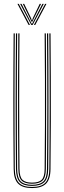

<svg xmlns="http://www.w3.org/2000/svg" viewBox="-20 -974 334 1000"><path d="M147 5.5Q97.8 5.5 74.8 -17.1Q51.8 -39.8 51.2 -93.5Q50.2 -188.8 49.9 -278Q49.5 -367.2 49.5 -453.6Q49.5 -540 49.9 -626Q50.2 -712 51 -800H57Q56.2 -720.5 55.9 -627.8Q55.5 -535 55.5 -439.6Q55.5 -344.2 55.9 -255.5Q56.2 -166.8 57 -95.2Q57.8 -44.2 78.4 -22.2Q99 -0.2 147 -0.2Q195.2 -0.2 216 -22.2Q236.8 -44.2 237 -95.2Q237.8 -166 238.2 -251.2Q238.8 -336.5 238.8 -429.8Q238.8 -523 238.4 -617.4Q238 -711.8 237 -800H243.2Q244.2 -688.5 244.6 -574Q245 -459.5 244.8 -340Q244.5 -220.5 243 -93.5Q242.5 -39.5 219.4 -17Q196.2 5.5 147 5.5ZM147 -5.8Q103.2 -5.8 83.5 -25.5Q63.8 -45.2 63.2 -94.8Q62.5 -168.2 62 -254.1Q61.5 -340 61.5 -432.4Q61.5 -524.8 62 -618.2Q62.5 -711.8 63.2 -800H69.2Q68.5 -720 68.1 -627.8Q67.8 -535.5 67.8 -440.8Q67.8 -346 68.1 -257.1Q68.5 -168.2 69.2 -94.5Q69.8 -47.5 88.2 -29.5Q106.8 -11.5 147 -11.5Q187.5 -11.5 206 -29.4Q224.5 -47.2 224.8 -94.5Q225.5 -167.5 226 -253.4Q226.5 -339.2 226.5 -431.9Q226.5 -524.5 226 -618.1Q225.5 -711.8 224.8 -800H231Q231.8 -719.8 232.1 -627.5Q232.5 -535.2 232.5 -440.8Q232.5 -346.2 232.1 -257.4Q231.8 -168.5 231 -94.8Q230.8 -45.5 211 -25.6Q191.2 -5.8 147 -5.8ZM147 -17Q110 -17 93 -33.2Q76 -49.5 75.5 -94.2Q74.5 -189 74.1 -307.8Q73.8 -426.5 74 -553.6Q74.2 -680.8 75.5 -800H81.5Q80.8 -718.5 80.4 -628.4Q80 -538.2 80 -445.8Q80 -353.2 80.4 -263.8Q80.8 -174.2 81.5 -94Q82 -52.5 97.2 -37.6Q112.5 -22.8 147 -22.8Q181.8 -22.8 197 -37.6Q212.2 -52.5 212.5 -94Q213.8 -202.5 214.1 -320.5Q214.5 -438.5 214.1 -560Q213.8 -681.5 212.5 -800H218.8Q219.5 -720.5 219.9 -628Q220.2 -535.5 220.2 -440.1Q220.2 -344.8 219.9 -255.8Q219.5 -166.8 218.8 -94.2Q218.5 -49.2 201.2 -33.1Q184 -17 147 -17ZM70.8 -954H77.8L136.2 -844H129ZM84.8 -954H92L139.2 -861.5L145 -850.5H147.5L153.2 -861.5L200.8 -954H208L150 -844H142.8ZM98.8 -954H105.8L141.8 -879.5L145.2 -868.8H147.5L151 -879.5L186.8 -954H194L154.5 -874L148.8 -861.2H143.8L138 -874ZM215 -954H222L163.5 -844H156.5Z"/></svg>

Font: Big Shoulders Inline Display ExtraLight
Style: Regular
Weight: 250
Version: Version 2.002